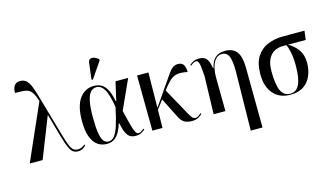

<svg xmlns="http://www.w3.org/2000/svg" viewBox="-110 -1182 3091 1798"><g transform="rotate(-15 1435.0 -283.0)"><path d="M48 0 287 -542Q271 -593 254 -620.5Q237 -648 215.5 -659Q194 -670 162.5 -672Q131 -674 86 -674Q85 -696 91 -718Q97 -740 113.5 -755Q130 -770 159 -770Q196 -770 218.5 -750Q241 -730 258.5 -688Q276 -646 295 -577L409 -180Q430 -107 445.5 -71Q461 -35 478 -23Q495 -11 519 -11Q540 -11 557.5 -19.5Q575 -28 588 -39L594 -30Q561 7 518 7Q489 7 469.5 -6Q450 -19 432.5 -57.5Q415 -96 393 -172L331 -391H327L173 0Z M795 10Q745 10 706.5 -17Q668 -44 645.5 -102.5Q623 -161 623 -257Q623 -403 676 -475Q729 -547 815 -547Q854 -547 885 -530.5Q916 -514 939 -473Q962 -432 977 -356H982L1023 -536H1146L1016 -250Q1035 -171 1047.5 -123.5Q1060 -76 1069.5 -51.5Q1079 -27 1087.5 -19Q1096 -11 1107 -11Q1121 -11 1136 -21Q1151 -31 1160 -39L1167 -30Q1153 -18 1131 -5.5Q1109 7 1076 7Q1043 7 1020.5 -7Q998 -21 982.5 -55Q967 -89 955 -148H951Q938 -104 918 -68Q898 -32 868.5 -11Q839 10 795 10ZM815 -8Q849 -8 873 -38Q897 -68 918 -133Q939 -198 961 -303Q941 -427 911 -478Q881 -529 834 -529Q802 -529 778.5 -504Q755 -479 743 -421Q731 -363 731 -266Q731 -167 740.5 -111Q750 -55 768.5 -31.5Q787 -8 815 -8ZM822 -605 810 -610 829 -766Q832 -793 848 -800.5Q864 -808 886.5 -801Q909 -794 930 -775V-763Z M1237 0 1232 -536H1342L1338 -194L1490 -414Q1517 -454 1537 -482Q1557 -510 1578 -525.5Q1599 -541 1628 -541Q1668 -541 1683 -515Q1698 -489 1698 -445Q1643 -457 1605.5 -452.5Q1568 -448 1538.5 -424.5Q1509 -401 1477 -360L1455 -331L1594 -79Q1615 -41 1627.5 -26Q1640 -11 1662 -11Q1675 -11 1689 -21Q1703 -31 1715 -41L1721 -33Q1709 -20 1684 -5.5Q1659 9 1620 9Q1573 9 1546 -8Q1519 -25 1500 -61L1401 -259L1338 -176L1335 0Z M2127 238 2136 -342Q2135 -440 2116 -482.5Q2097 -525 2051 -525Q2014 -525 1989.5 -498Q1965 -471 1953 -424Q1941 -377 1942 -318L1945 0H1831L1841 -366Q1837 -429 1832.5 -462.5Q1828 -496 1820 -509Q1812 -522 1798 -522Q1788 -522 1773.5 -514Q1759 -506 1745 -494L1739 -503Q1756 -517 1778 -528.5Q1800 -540 1832 -540Q1860 -540 1880.5 -530.5Q1901 -521 1915 -495Q1929 -469 1937 -419H1942Q1955 -473 1977.5 -500Q2000 -527 2028 -536.5Q2056 -546 2086 -546Q2161 -546 2197.5 -500Q2234 -454 2236 -351L2241 238Z M2575 10Q2469 10 2409.5 -59Q2350 -128 2350 -249Q2350 -353 2389.5 -416Q2429 -479 2496 -507.5Q2563 -536 2646 -536H2855L2844 -449H2671Q2725 -421 2763 -369.5Q2801 -318 2801 -241Q2801 -172 2777 -115Q2753 -58 2703.5 -24Q2654 10 2575 10ZM2577 0Q2634 0 2663 -58.5Q2692 -117 2692 -240Q2692 -319 2680.5 -372Q2669 -425 2656 -449H2618Q2580 -449 2543 -431Q2506 -413 2482 -369Q2458 -325 2458 -245Q2458 -121 2485 -60.5Q2512 0 2577 0Z"/></g></svg>

Font: Noto Serif Display SemiCondensed Medium
Style: Regular
Weight: 500
Width: 4
Designer: Monotype Design Team
Foundry: Monotype Imaging Inc.
Version: Version 2.009